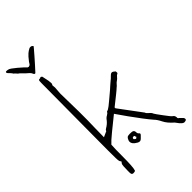

<svg xmlns="http://www.w3.org/2000/svg" viewBox="-304 -929 1007 1007"><g transform="rotate(-45 199.5 -425.5)"><path d="M60 -1Q40 3 40 -15Q40 -16 40 -31.5Q40 -47 41 -62Q41 -68 42.5 -74Q44 -80 49 -85Q53 -89 48 -93Q46 -95 44.5 -100Q43 -105 42.5 -122Q42 -139 42 -175.5Q42 -212 42.5 -275Q43 -338 43.5 -435.5Q44 -533 45 -674Q45 -678 45.5 -688Q46 -698 51 -698Q58 -698 62 -700.5Q66 -703 72 -696L80 -658Q80 -652 81.5 -643Q83 -634 78 -628Q77 -626 78 -620Q79 -614 79 -609L76 -566Q78 -499 78.5 -430Q79 -361 77 -310L76 -243L107 -257Q109 -264 115 -267Q121 -270 126 -274Q142 -285 154 -302Q160 -309 169 -313.5Q178 -318 183 -327Q185 -329 187.5 -328.5Q190 -328 208 -341Q217 -349 233 -361.5Q249 -374 274 -396Q282 -403 290 -410.5Q298 -418 308 -426Q321 -436 328.5 -444.5Q336 -453 343.5 -454.5Q351 -456 364 -443Q364 -433 364.5 -432.5Q365 -432 363 -430Q354 -426 348 -418Q342 -410 334 -405Q326 -400 320 -392.5Q314 -385 307 -380Q300 -373 277.5 -355Q255 -337 226 -314Q226 -311 226 -308L319 -183Q321 -175 332.5 -166Q344 -157 348 -146Q349 -144 357 -132.5Q365 -121 376 -106.5Q387 -92 395.5 -81Q404 -70 407 -68Q413 -64 416 -60Q419 -56 420 -48Q418 -39 427 -35Q433 -28 440 -22Q447 -16 446 -7Q445 -3 440 -1.5Q435 0 428 0Q424 -1 417 -6Q410 -11 393 -35Q363 -61 351 -85.5Q339 -110 326 -123Q312 -139 289.5 -168.5Q267 -198 243 -231.5Q219 -265 200 -293Q160 -261 124 -231.5Q88 -202 76 -188Q75 -179 74.5 -153.5Q74 -128 74 -97.5Q74 -67 72.5 -41Q71 -15 67 -4Q66 -3 63.5 -2Q61 -1 60 -1ZM206 -100Q196 -90 181.5 -98Q167 -106 160 -115Q154 -123 154 -131Q154 -139 159.5 -148.5Q165 -158 172 -159Q183 -161 198.5 -159.5Q214 -158 214 -143Q214 -132 221 -127Q228 -122 220 -114ZM193 -120 197 -124Q199 -126 197 -127Q195 -128 195 -132Q195 -136 191 -136.5Q187 -137 184 -136Q179 -134 179 -128Q179 -125 181 -124Q183 -122 186.5 -119.5Q190 -117 193 -120ZM131 -850Q138 -852 143 -850Q145 -850 148 -847.5Q151 -845 153 -843Q154 -842 144 -830.5Q134 -819 119 -801.5Q104 -784 88.5 -767Q73 -750 62 -738Q60 -734 56 -734.5Q52 -735 50 -739Q46 -750 38 -757Q30 -764 22 -771Q15 -777 11.5 -781.5Q8 -786 0 -793Q-6 -796 -12 -803.5Q-18 -811 -23 -814Q-27 -821 -33 -827.5Q-39 -834 -45 -840Q-49 -849 -43 -850Q-37 -851 -29 -849Q-24 -849 -12.5 -841Q-1 -833 12.5 -821.5Q26 -810 37 -800Q48 -790 52 -785Q57 -783 59 -783Q61 -783 67 -786Q69 -787 72.5 -792.5Q76 -798 78 -801Q80 -803 86.5 -811.5Q93 -820 95 -822Q98 -826 107.5 -834.5Q117 -843 131 -850Z"/></g></svg>

Font: Sankofa Display
Style: Regular
Weight: 400
Designer: Batsirai Madzonga
Foundry: Batsirai Madzonga
Version: Version 1.000; ttfautohint (v1.8.4.7-5d5b)